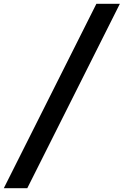

<svg xmlns="http://www.w3.org/2000/svg" viewBox="-24 -843 648 1006"><path d="M-4 143 481 -823H604L119 143Z"/></svg>

Font: Iosevka Etoile Oblique
Style: Bold
Weight: 700
Italic angle: -9°
Designer: Belleve Invis
Foundry: Belleve Invis
Version: Version 15.5.2; ttfautohint (v1.8.4)